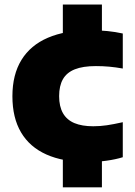

<svg xmlns="http://www.w3.org/2000/svg" viewBox="-20 -688 582 828"><path d="M356.5 10.5Q252 10.5 180 -21.8Q108 -54 70.8 -117Q33.5 -180 33.5 -273Q33.5 -366 72.5 -429.5Q111.5 -493 186.5 -525.2Q261.5 -557.5 370 -557.5Q409.5 -557.5 443.8 -554Q478 -550.5 509.5 -543.5V-392.5Q478.5 -398 451 -400.5Q423.5 -403 393.5 -403Q337.5 -403 302.5 -389Q267.5 -375 251.2 -346.2Q235 -317.5 235 -273.5Q235 -229 251.5 -200Q268 -171 300.8 -157.2Q333.5 -143.5 382 -143.5Q412 -143.5 440.8 -147.8Q469.5 -152 509.5 -161V-10Q479 -0.5 439.8 5Q400.5 10.5 356.5 10.5ZM251 120V-26H419.5V120ZM251 -522.5V-668.5H419.5V-522.5Z"/></svg>

Font: Encode Sans SemiExpanded ExtraBold
Style: Regular
Weight: 800
Width: 6
Designer: Multiple Designers
Foundry: Impallari Type
Version: Version 3.002